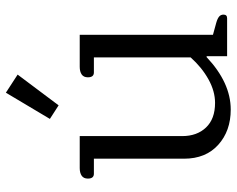

<svg xmlns="http://www.w3.org/2000/svg" viewBox="-94 -680 786 637"><g transform="rotate(-90 298.5 -361.0)"><path d="M223 -588 310 -734 370 -695 268 -559ZM91 -143V-442H41Q25 -442 25 -462Q25 -476 34.5 -482.5Q44 -489 60 -489H166V-149Q166 -100 194.5 -70Q223 -40 276 -40Q315 -40 354.5 -62Q394 -84 427 -121V-442H377Q361 -442 361 -462Q361 -476 370.5 -482.5Q380 -489 396 -489H502V-47L542 -36Q556 -32 562.5 -26.5Q569 -21 569 -12Q569 0 557 0H431V-68H428Q343 12 254 12Q183 12 137 -29.5Q91 -71 91 -143Z"/></g></svg>

Font: Maitree
Style: Regular
Weight: 400
Designer: CadsonDemak Team
Foundry: CadsonDemak
Version: Version 1.000